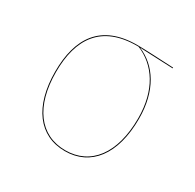

<svg xmlns="http://www.w3.org/2000/svg" viewBox="-123 -657 810 799"><g transform="rotate(30 282.5 -257.5)"><path d="M496.1 -517.2C438.8 -520.3 349.4 -524.3 320.8 -524.3C146 -524.3 79.3 -418.1 79.3 -258.1C79.3 -91 154.6 9.1 279.1 9.1C402.4 9.1 479.8 -89 479.8 -262C479.8 -396.4 421.2 -485.2 335.4 -520.5L496.1 -513.6ZM475.8 -262C475.8 -91.8 400.2 5.2 279.1 5.2C156.9 5.2 83.3 -93.8 83.3 -258.1C83.3 -417.6 150.2 -520.9 321.9 -520.8L328.2 -520.7C416.6 -484.8 475.8 -396.9 475.8 -262Z"/></g></svg>

Font: Fira Sans Four
Style: Regular
Weight: 100
Designer: Carrois Corporate & Edenspiekermann AG
Foundry: Carrois Corporate GbR & Edenspiekermann AG
Version: Version 4.203;PS 004.203;hotconv 1.0.88;makeotf.lib2.5.64775